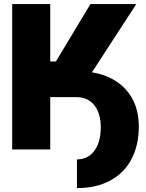

<svg xmlns="http://www.w3.org/2000/svg" viewBox="-20 -748 733 961"><path d="M269.5 -261.7V-391.6H363.3Q460 -392.1 529.5 -358.9Q599.1 -325.7 636.7 -263.9Q674.3 -202.1 674.8 -116.2Q674.8 -20 637.7 49.3Q600.6 118.7 531.2 156Q461.9 193.4 365.2 193.4V49.8Q418.9 49.8 450.7 8.8Q482.4 -32.2 484.4 -103.5Q485.8 -177.2 453.6 -219.5Q421.4 -261.7 363.3 -261.7ZM41 0V-727.5H231.4V-440.4H259.8L432.6 -727.5H662.1L359.4 -261.7H231.4V0Z"/></svg>

Font: Inter 28pt Black
Style: Regular
Weight: 900
Designer: Rasmus Andersson
Foundry: rsms
Version: Version 4.001;git-66647c0bb